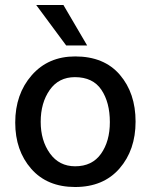

<svg xmlns="http://www.w3.org/2000/svg" viewBox="-20 -740 604 769"><path d="M281 9Q169 9 105 -64Q41 -137 41 -249Q41 -363 107 -438.5Q173 -514 281 -514Q397 -514 460 -440.5Q523 -367 523 -253Q523 -139 458.5 -65Q394 9 281 9ZM143 -252Q143 -177 180 -125.5Q217 -74 281 -74Q349 -74 384.5 -124Q420 -174 420 -251Q420 -330 386 -380.5Q352 -431 280 -431Q215 -431 179 -379.5Q143 -328 143 -252ZM329 -558H245L125 -720H234Z"/></svg>

Font: Hind Vadodara Medium
Style: Regular
Weight: 500
Designer: Hitesh Malaviya
Foundry: Indian Type Foundry
Version: Version 1.001;PS 1.0;hotconv 1.0.86;makeotf.lib2.5.63406; tt